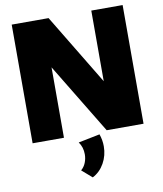

<svg xmlns="http://www.w3.org/2000/svg" viewBox="-104 -815 990 1167"><g transform="rotate(-10 391.0 -232.0)"><path d="M733.4 0H505.9L242.2 -434.6V0H48.8V-732.4H276.4L540 -296.4V-732.4H733.4ZM373 267.6 310.5 213.4Q330.1 196.8 339.8 172.1Q349.6 147.5 349.6 120.6Q349.6 76.7 325.7 43.9L458.5 17.1Q471.7 54.2 471.7 92.8Q471.7 149.4 445.1 196.8Q418.5 244.1 373 267.6Z"/></g></svg>

Font: Kumbh Sans Black
Style: Regular
Weight: 900
Version: Version 1.005